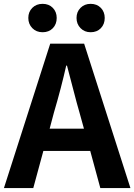

<svg xmlns="http://www.w3.org/2000/svg" viewBox="-24 -964 688 984"><path d="M440.4 -798.8Q409.2 -798.8 388.7 -819.8Q368.2 -840.8 368.2 -872.1Q368.2 -903.3 388.7 -923.8Q409.2 -944.3 440.4 -944.3Q472.7 -944.3 492.7 -923.8Q512.7 -903.3 512.7 -872.1Q512.7 -839.8 492.7 -819.3Q472.7 -798.8 440.4 -798.8ZM266.6 -872.1Q266.6 -839.8 246.6 -819.3Q226.6 -798.8 194.3 -798.8Q162.1 -798.8 141.6 -819.8Q121.1 -840.8 121.1 -872.1Q121.1 -903.3 141.6 -923.8Q162.1 -944.3 194.3 -944.3Q226.6 -944.3 246.6 -923.8Q266.6 -903.3 266.6 -872.1ZM230.5 -304.7H406.2L383.8 -385.7Q371.1 -428.7 349.6 -512.2Q328.1 -595.7 319.3 -627.9H315.4Q290 -514.6 252 -385.7ZM490.2 0 438.5 -190.4H198.2L146.5 0H-3.9L233.4 -740.2H407.2L644.5 0Z"/></svg>

Font: Gen Shin Gothic Bold
Style: Bold
Weight: 700
Designer: [Source Han Sans]
Ryoko NISHIZUKA  (kana & ideographs); Paul D. Hunt (Latin, Greek & Cyrillic); Wenlong ZHANG  (bopomofo
Version: Version 1.002.20150607